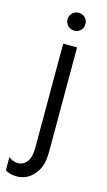

<svg xmlns="http://www.w3.org/2000/svg" viewBox="-155 -649 520 935"><g transform="rotate(15 105.0 -181.0)"><path d="M152 -528Q139 -515 120 -515Q101 -515 88 -528Q75 -541 75 -560Q75 -579 88 -592Q101 -605 120 -605Q139 -605 152 -592Q165 -579 165 -560Q165 -541 152 -528ZM155 84Q155 146 135 180Q114 215 86 230Q57 245 26 243Q-5 241 -25 228V161Q-12 173 7 177Q25 182 43 175Q85 158 85 85V-440H155Z"/></g></svg>

Font: Glacial Indifference
Style: Regular
Weight: 400
Designer: Alfredo Marco Pradil
Version: Version 1.00